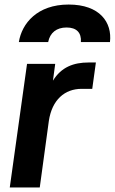

<svg xmlns="http://www.w3.org/2000/svg" viewBox="-20 -825 505 845"><path d="M23 0H155L195 -293C209 -386 265 -434 339 -434H386L402 -550H370C304 -550 250 -530 213 -470L223 -544H99ZM63 -640H192C200 -681 229 -704 273 -704C317 -704 339 -681 336 -640H464C474 -726 420 -805 282 -805C144 -805 76 -722 63 -640Z"/></svg>

Font: Mluvka Bold
Style: Italic
Weight: 700
Italic angle: -8°
Designer: Modified by Jiří Krblich, Original typeface by Gumpita Rahayu
Foundry: Gumpita Rahayu & Jiří Krblich
Version: Version 2.000;Glyphs 3.1.1 (3134)